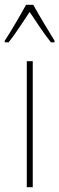

<svg xmlns="http://www.w3.org/2000/svg" viewBox="-41 -783 248 803"><path d="M98 -763H68C44 -719 0 -644 -21 -613V-606H-5C22 -639 58 -696 83 -733C110 -693 144 -640 172 -606H187V-613C175 -632 124 -716 98 -763ZM96 0V-527H71V0Z"/></svg>

Font: Noto Sans Myanmar UI ExtraCondensed Thin
Style: Regular
Weight: 100
Width: 2
Designer: Monotype Design Team
Foundry: Monotype Imaging Inc.
Version: Version 2.103